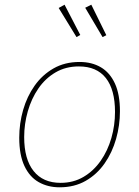

<svg xmlns="http://www.w3.org/2000/svg" viewBox="-20 -792 592 818"><path d="M319 -528Q371 -528 409.5 -505.5Q448 -483 469.5 -436.5Q491 -390 491 -318Q491 -258 474.5 -200Q458 -142 425.5 -95.5Q393 -49 345 -21.5Q297 6 234 6Q184 6 145 -16Q106 -38 84 -85Q62 -132 62 -205Q62 -266 78.5 -323.5Q95 -381 127.5 -427Q160 -473 208 -500.5Q256 -528 319 -528ZM316 -509Q260 -509 216.5 -483.5Q173 -458 143.5 -415Q114 -372 98.5 -318Q83 -264 83 -208Q83 -114 123 -63.5Q163 -13 238 -13Q293 -13 336 -38.5Q379 -64 409 -107Q439 -150 454.5 -204Q470 -258 470 -315Q470 -410 431 -459.5Q392 -509 316 -509ZM306 -634 322 -643 255 -772 230 -758ZM417 -634 433 -642 369 -772 343 -759Z"/></svg>

Font: Bitter Thin
Style: Italic
Weight: 100
Italic angle: -9°
Designer: Sol Matas, and Bitter project Authors
Foundry: Sol Matas
Version: Version 2.002